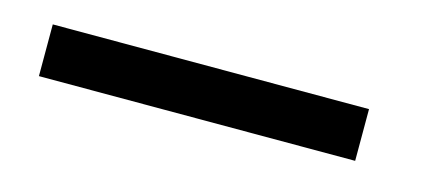

<svg xmlns="http://www.w3.org/2000/svg" viewBox="-25 -77 569 251"><g transform="rotate(15 260.0 49.0)"><path d="M27 14H455V84H27Z"/></g></svg>

Font: TitilliumText22L Rg
Style: Regular
Weight: 400
Designer: Campivisivi
Foundry: Campivisivi
Version: 1.000